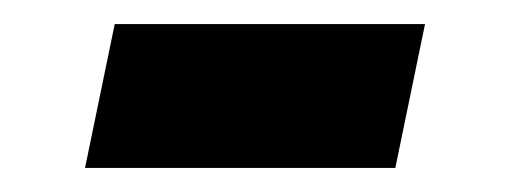

<svg xmlns="http://www.w3.org/2000/svg" viewBox="-20 -652 424 161"><path d="M76.2 -631.8H336.4L311.5 -511.2H51.3Z"/></svg>

Font: Viking Open Sans
Style: Bold Italic
Weight: 700
Italic angle: -12°
Foundry: Ascender Corporation
Version: Version 2.000